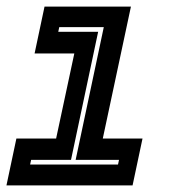

<svg xmlns="http://www.w3.org/2000/svg" viewBox="-20 -560 536 580"><path d="M-0.5 0 29.5 -141.5H149.5L204.5 -398.5H84.5L114.5 -540H375.5L290.5 -141.5H410.5L380.5 0ZM71 -63H336.5L339.5 -77H208.5L293.5 -478H159L156 -464H276.5L194.5 -77H74Z"/></svg>

Font: Tourney Thin
Style: Bold Italic
Weight: 700
Italic angle: -12°
Version: Version 1.015